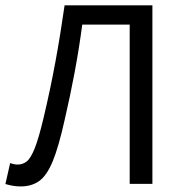

<svg xmlns="http://www.w3.org/2000/svg" viewBox="-20 -676 670 706"><path d="M56.1 9.5Q40.6 9.5 27.2 7.1Q13.7 4.7 -0.1 0.7L17.3 -76.2Q24.5 -73.9 31 -72.4Q37.5 -70.9 45.3 -70.9Q63.2 -70.9 77.9 -82.1Q92.7 -93.3 107.6 -130.5Q122.5 -167.7 140.6 -244.2Q165.1 -347.6 183.6 -447.9Q202.1 -548.1 217.5 -656.3H540.4V0H456.9V-585.6H282.5Q270.6 -496.2 254.4 -409.7Q238.2 -323.3 217.7 -235Q195.7 -135.9 173.9 -83Q152 -30.2 124 -10.3Q96 9.5 56.1 9.5Z"/></svg>

Font: SourceSans3VF
Style: Regular
Weight: 200
Designer: Paul D. Hunt
Foundry: Adobe
Version: Version 3.052;hotconv 1.1.0;makeotfexe 2.6.0